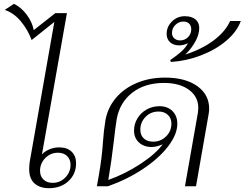

<svg xmlns="http://www.w3.org/2000/svg" viewBox="-20 -977 1283 1007"><path d="M133 -91Q133 -108 136 -129L265 -862L146 -767Q126 -821 89.5 -865Q53 -909 5 -925L53 -957Q92 -938 120.5 -899.5Q149 -861 157 -819L270 -908H331L200 -167Q214 -183 238.5 -193.5Q263 -204 291 -204Q332 -204 355.5 -181.5Q379 -159 379 -121Q379 -64 339 -27Q299 10 237 10Q189 10 161 -15Q133 -40 133 -91ZM350 -113Q350 -141 332 -158.5Q314 -176 284 -176Q245 -176 217.5 -148Q190 -120 190 -81Q190 -53 208 -35.5Q226 -18 256 -18Q295 -18 322.5 -46Q350 -74 350 -113Z M497 -50Q515 -151 520 -233Q524 -292 533 -346Q545 -413 588 -463.5Q631 -514 697.5 -542Q764 -570 846 -570Q952 -570 1014.5 -525.5Q1077 -481 1077 -407Q1077 -392 1074 -377L1008 0H950L1018 -386Q1020 -402 1020 -411Q1020 -470 971 -506Q922 -542 840 -542Q740 -542 674 -491Q608 -440 592 -352Q584 -302 577 -237Q565 -133 548 -33Q637 -65 717 -117.5Q797 -170 833 -220Q800 -206 776 -206Q734 -206 708.5 -230Q683 -254 683 -292Q683 -327 701 -356.5Q719 -386 749.5 -403Q780 -420 816 -420Q859 -420 884.5 -394.5Q910 -369 910 -328Q910 -272 861.5 -209Q813 -146 729.5 -90.5Q646 -35 546 0H488ZM879 -329Q879 -357 860.5 -374.5Q842 -392 811 -392Q771 -392 743.5 -364Q716 -336 716 -297Q716 -268 734 -251Q752 -234 783 -234Q823 -234 851 -261.5Q879 -289 879 -329Z M873 -662Q907 -685 930.5 -706Q954 -727 966 -751Q958 -746 945 -742.5Q932 -739 920 -739Q890 -739 872 -755.5Q854 -772 854 -799Q854 -837 882 -864.5Q910 -892 949 -892Q985 -892 1005 -875.5Q1025 -859 1025 -830Q1025 -797 1005 -760Q985 -723 952 -691Q1039 -719 1100.5 -765Q1162 -811 1187 -867H1243Q1223 -811 1167 -763.5Q1111 -716 1034 -686.5Q957 -657 876 -652ZM983 -824Q983 -842 972 -853Q961 -864 942 -864Q918 -864 900 -846.5Q882 -829 882 -804Q882 -787 894 -776Q906 -765 925 -765Q949 -765 966 -782Q983 -799 983 -824Z"/></svg>

Font: Fahkwang ExtraLight
Style: Italic
Weight: 275
Italic angle: -10°
Designer: Suppakit Chalermlarp | Katatrad Co.,Ltd.
Foundry: Cadson Demak Co.,Ltd.
Version: Version 1.000; ttfautohint (v1.6)